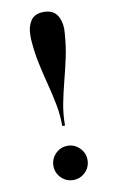

<svg xmlns="http://www.w3.org/2000/svg" viewBox="-87 -806 527 864"><g transform="rotate(-10 176.5 -374.0)"><path d="M169.5 -238Q169.5 -289 160.2 -337Q151 -385 138.2 -434Q125.5 -483 114.2 -535.5Q103 -588 99 -647Q98.5 -652.5 98.8 -656.8Q99 -661 99 -666Q99 -704.5 116.5 -731.2Q134 -758 176 -758Q218 -758 236 -731.2Q254 -704.5 254 -666Q254 -661 253.5 -656.8Q253 -652.5 253 -647Q249 -588 237.5 -535.5Q226 -483 213.2 -434Q200.5 -385 191.2 -337Q182 -289 182 -238ZM177 10Q155.5 10 137.8 -0.5Q120 -11 109.5 -28.8Q99 -46.5 99 -68Q99 -89.5 109.5 -107.2Q120 -125 137.8 -135.8Q155.5 -146.5 177 -146.5Q198.5 -146.5 216.2 -135.8Q234 -125 244.5 -107.2Q255 -89.5 255 -68Q255 -46.5 244.5 -28.8Q234 -11 216.2 -0.5Q198.5 10 177 10Z"/></g></svg>

Font: Bodoni Moda 18pt SemiBold
Style: Regular
Weight: 600
Designer: Owen Earl
Foundry: indestructible type
Version: Version 2.005